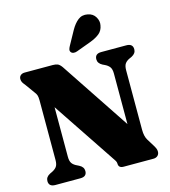

<svg xmlns="http://www.w3.org/2000/svg" viewBox="-133 -1047 1020 1153"><g transform="rotate(-15 376.5 -470.5)"><path d="M263 -35Q263 0 223 0H67.5Q27 0 27 -35Q27 -60.5 54.5 -74.5L65 -79.5Q85 -88.5 96 -102.2Q107 -116 107 -144.5V-515Q107 -536.5 103.2 -547.5Q99.5 -558.5 88.5 -572L50 -625.5Q39.5 -638 34 -647.2Q28.5 -656.5 28.5 -668.5Q28.5 -683 38.2 -691.5Q48 -700 64 -700H238Q257 -700 268.8 -695Q280.5 -690 293.5 -672L580 -241.5V-555.5Q580 -583.5 569.5 -597.2Q559 -611 538 -620.5L527.5 -625.5Q500 -640 500 -665Q500 -700 540 -700H695.5Q736 -700 736 -665Q736 -639.5 709 -625.5L698 -620.5Q677 -611.5 666.5 -597.8Q656 -584 656 -555.5V-185.5Q656 -144.5 671 -120.5L696.5 -79.5Q707.5 -61.5 710.8 -52.8Q714 -44 714 -35Q714 -19 703.8 -9.5Q693.5 0 677 0H492Q460.5 0 460.5 -27.5Q460.5 -36 455.8 -44.8Q451 -53.5 435.5 -75.5L183.5 -452.5V-144Q183.5 -116.5 193.8 -102.8Q204 -89 225.5 -79.5L235.5 -74.5Q263 -60.5 263 -35ZM415 -871Q435.5 -907.5 460.5 -927Q485.5 -946.5 520 -939.5Q552 -933.5 567.2 -907.8Q582.5 -882 577 -856Q572 -825 550.2 -807Q528.5 -789 491.5 -775L400.5 -741.5Q390.5 -737.5 379.8 -738.5Q369 -739.5 363 -747Q357 -755 359 -764Q361 -773 366.5 -783Z"/></g></svg>

Font: Fraunces 72pt Soft Black
Style: Regular
Weight: 900
Version: Version 1.000;[b76b70a41]